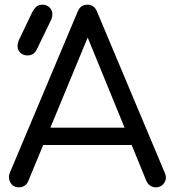

<svg xmlns="http://www.w3.org/2000/svg" viewBox="-20 -801 743 821"><path d="M61 0Q36 0 24.5 -20.5Q13 -41 22 -62L312 -751Q324 -781 354 -781Q383 -781 395 -751L685 -61Q695 -39 682.5 -19.5Q670 0 646 0Q633 0 622.5 -7Q612 -14 606 -27L340 -677H370L101 -27Q95 -13 84.5 -6.5Q74 0 61 0ZM123 -181 156 -255H557L591 -181ZM98 -564Q79 -564 67 -575.5Q55 -587 55 -603Q55 -610 56 -615Q57 -620 60 -628L118 -749Q127 -766 137 -773.5Q147 -781 161 -781Q180 -781 192 -769Q204 -757 204 -740Q204 -735 203 -730Q202 -725 200 -719L139 -593Q131 -576 120.5 -570Q110 -564 98 -564Z"/></svg>

Font: Comfortaa Medium
Style: Regular
Weight: 500
Designer: Johan Aakerlund
Foundry: Johan Aakerlund
Version: Version 3.104; ttfautohint (v1.8.1.43-b0c9)